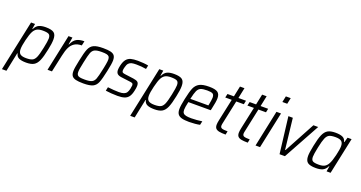

<svg xmlns="http://www.w3.org/2000/svg" viewBox="-60 -1535 4740 2524"><g transform="rotate(20 2310.0 -273.0)"><path d="M136 -510H192L180 -435H185Q209 -484 246 -501Q283 -518 341 -518Q422 -518 455.5 -493Q489 -468 489 -402Q489 -344 469 -254Q447 -145 423 -90.5Q399 -36 361 -14Q323 8 254 8Q188 8 152.5 -9Q117 -26 110 -67H104L49 197H-14ZM406 -255Q427 -355 427 -391Q427 -435 403.5 -449Q380 -463 319 -463Q267 -463 238 -447Q209 -431 189 -394Q168 -354 147 -267.5Q126 -181 126 -135Q126 -87 151 -67Q176 -47 234 -47Q293 -47 321.5 -61Q350 -75 368 -116.5Q386 -158 406 -255Z M660 -510H715L698 -409H703Q731 -473 772 -495.5Q813 -518 880 -518L866 -455Q804 -455 764.5 -429Q725 -403 703 -357Q681 -311 666 -239L614 0H552Z M877 -99Q877 -124 882.5 -158Q888 -192 901 -254Q925 -373 946.5 -424.5Q968 -476 1011 -497Q1054 -518 1144 -518Q1212 -518 1249.5 -508.5Q1287 -499 1303.5 -476Q1320 -453 1320 -410Q1320 -363 1296 -254Q1271 -135 1250 -84Q1229 -33 1186.5 -12.5Q1144 8 1054 8Q985 8 947.5 -1.5Q910 -11 893.5 -33.5Q877 -56 877 -99ZM1234 -254 1239 -277Q1241 -286 1249 -329.5Q1257 -373 1257 -398Q1257 -425 1246.5 -439Q1236 -453 1212 -458.5Q1188 -464 1144 -464Q1076 -464 1045.5 -449Q1015 -434 1000 -395Q985 -356 964 -254Q952 -197 946.5 -165Q941 -133 941 -111Q941 -84 951.5 -70Q962 -56 985.5 -51Q1009 -46 1054 -46Q1122 -46 1152.5 -60.5Q1183 -75 1198 -114Q1213 -153 1234 -254Z M1366 -4 1377 -56Q1468 -45 1531 -45Q1576 -45 1601.5 -54.5Q1627 -64 1640 -83.5Q1653 -103 1661 -137Q1669 -175 1669 -187Q1669 -208 1658 -215Q1647 -222 1617 -225L1499 -240Q1458 -245 1440 -263Q1422 -281 1422 -316Q1422 -339 1430 -376Q1444 -437 1469 -467.5Q1494 -498 1531.5 -508Q1569 -518 1629 -518Q1666 -518 1707.5 -514.5Q1749 -511 1776 -505L1765 -453Q1700 -465 1625 -465Q1587 -465 1562.5 -459.5Q1538 -454 1520.5 -436Q1503 -418 1494 -381Q1485 -349 1485 -332Q1485 -311 1496 -303.5Q1507 -296 1536 -293L1651 -278Q1695 -272 1713.5 -257Q1732 -242 1732 -204Q1732 -175 1722 -134Q1710 -77 1687.5 -46.5Q1665 -16 1628 -4Q1591 8 1532 8Q1491 8 1444 4.5Q1397 1 1366 -4Z M1930 -510H1986L1974 -435H1979Q2003 -484 2040 -501Q2077 -518 2135 -518Q2216 -518 2249.5 -493Q2283 -468 2283 -402Q2283 -344 2263 -254Q2241 -145 2217 -90.5Q2193 -36 2155 -14Q2117 8 2048 8Q1982 8 1946.5 -9Q1911 -26 1904 -67H1898L1843 197H1780ZM2200 -255Q2221 -355 2221 -391Q2221 -435 2197.5 -449Q2174 -463 2113 -463Q2061 -463 2032 -447Q2003 -431 1983 -394Q1962 -354 1941 -267.5Q1920 -181 1920 -135Q1920 -87 1945 -67Q1970 -47 2028 -47Q2087 -47 2115.5 -61Q2144 -75 2162 -116.5Q2180 -158 2200 -255Z M2357 -109Q2357 -155 2378 -254Q2401 -364 2423 -416Q2445 -468 2490.5 -493Q2536 -518 2626 -518Q2712 -518 2746 -494Q2780 -470 2780 -412Q2780 -363 2755 -255L2750 -234H2437Q2419 -154 2419 -121Q2419 -91 2431 -75.5Q2443 -60 2470 -53.5Q2497 -47 2546 -47Q2579 -47 2621 -50.5Q2663 -54 2696 -59L2684 -6Q2658 0 2615.5 4Q2573 8 2534 8Q2467 8 2429 -3Q2391 -14 2374 -39Q2357 -64 2357 -109ZM2699 -283 2703 -300Q2708 -327 2712.5 -353.5Q2717 -380 2717 -396Q2717 -438 2695.5 -450.5Q2674 -463 2619 -463Q2557 -463 2527.5 -450Q2498 -437 2481.5 -401.5Q2465 -366 2447 -283Z M2888 -83Q2888 -106 2897 -149L2963 -457H2872L2884 -510H2974L3005 -658H3068L3037 -510H3143L3132 -457H3026L2959 -142Q2951 -110 2951 -93Q2951 -66 2973 -57.5Q2995 -49 3053 -49L3043 0Q2986 0 2953 -6.5Q2920 -13 2904 -30.5Q2888 -48 2888 -83Z M3198 -83Q3198 -106 3207 -149L3273 -457H3182L3194 -510H3284L3315 -658H3378L3347 -510H3453L3442 -457H3336L3269 -142Q3261 -110 3261 -93Q3261 -66 3283 -57.5Q3305 -49 3363 -49L3353 0Q3296 0 3263 -6.5Q3230 -13 3214 -30.5Q3198 -48 3198 -83Z M3598 -658 3616 -743H3684L3666 -658ZM3462 0 3569 -510H3633L3525 0Z M3798 0 3736 -510H3798L3847 -78H3853L4086 -510H4153L3873 0Z M4158 -108Q4158 -154 4179 -256Q4201 -365 4225 -419.5Q4249 -474 4287 -496Q4325 -518 4394 -518Q4459 -518 4495 -501Q4531 -484 4539 -441H4544L4564 -510H4620L4512 0H4456L4468 -75H4463Q4439 -26 4402 -9Q4365 8 4307 8Q4226 8 4192 -17Q4158 -42 4158 -108ZM4458 -116Q4480 -155 4501 -243.5Q4522 -332 4522 -375Q4522 -423 4497 -443Q4472 -463 4414 -463Q4355 -463 4326.5 -449Q4298 -435 4280 -393.5Q4262 -352 4242 -255Q4221 -155 4221 -119Q4221 -75 4244 -61Q4267 -47 4328 -47Q4380 -47 4409 -63Q4438 -79 4458 -116Z"/></g></svg>

Font: Saira Semi Condensed Light
Style: Italic
Weight: 300
Width: 4
Italic angle: -12°
Designer: Hector Gatti with collaboration of the Omnibus-Type team
Foundry: Omnibus-Type
Version: Version 1.001; ttfautohint (v1.8)